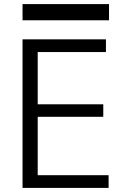

<svg xmlns="http://www.w3.org/2000/svg" viewBox="-20 -917 640 937"><path d="M90 -725H497V-663H164V-408H484V-347H164V-62H510V0H90ZM90 -897H512V-818H90Z"/></svg>

Font: JuliaMono Light
Style: Regular
Weight: 300
Monospace: yes
Designer: cormullion
Foundry: corm
Version: Version 0.054; ttfautohint (v1.8.4)